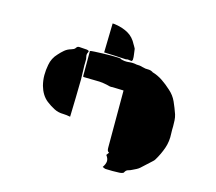

<svg xmlns="http://www.w3.org/2000/svg" viewBox="-112 -912 1224 1088"><g transform="rotate(15 500.0 -368.0)"><path d="M555 -597Q552 -597 549 -596Q546 -595 543 -595Q511 -597 479 -598.5Q447 -600 415 -601L419 -772Q424 -772 429 -771.5Q434 -771 439 -770Q479 -764 512 -745.5Q545 -727 565 -687Q567 -684 569 -680.5Q571 -677 573 -673Q575 -671 577 -665Q578 -658 579 -650.5Q580 -643 581 -635Q584 -618 583 -603Q583 -600 580.5 -597.5Q578 -595 578 -594Q570 -595 565 -595.5Q560 -596 555 -597ZM180 -247Q161 -262 148.5 -282.5Q136 -303 129 -328Q121 -359 121 -389Q121 -419 127 -450Q134 -491 163 -521Q177 -537 193 -550.5Q209 -564 231 -570Q238 -572 244.5 -575.5Q251 -579 255 -586Q261 -595 272 -594Q283 -593 294 -592.5Q305 -592 316 -591Q322 -590 326.5 -587.5Q331 -585 327 -578Q320 -565 323.5 -552Q327 -539 326 -526Q325 -500 326.5 -473.5Q328 -447 328 -420Q327 -366 326 -311Q325 -256 323 -199Q312 -201 301.5 -202.5Q291 -204 282 -204Q252 -204 227 -217Q202 -230 180 -247ZM496 -423Q458 -434 419 -434.5Q380 -435 341 -436Q339 -436 335 -438V-588Q341 -590 361 -591Q381 -592 407.5 -593Q434 -594 459.5 -594Q485 -594 501 -593Q517 -592 516 -589Q540 -581 564.5 -584Q589 -587 610 -582Q619 -582 628 -581Q637 -580 646 -577Q651 -576 655.5 -575Q660 -574 664 -573Q676 -573 687 -572Q698 -571 708 -565V-564Q742 -554 770 -535Q798 -516 823 -493Q852 -468 867 -434.5Q882 -401 894 -366Q899 -350 900 -332Q901 -314 901 -297Q901 -287 900.5 -277Q900 -267 901 -256Q904 -210 890 -169.5Q876 -129 853 -91Q849 -84 842.5 -78.5Q836 -73 830 -67Q818 -57 806.5 -45.5Q795 -34 782 -23Q774 -16 763.5 -10.5Q753 -5 742 0Q731 6 719 9Q707 12 700 26Q699 30 690 32.5Q681 35 674 35Q635 37 595 35Q591 35 586.5 33Q582 31 575 28Q589 8 590 -8.5Q591 -25 577 -43Q579 -46 582.5 -50.5Q586 -55 589 -59Q581 -63 579 -69.5Q577 -76 577 -86V-420L576 -421Q560 -422 544 -422Q528 -422 512 -423Q508 -423 504 -422.5Q500 -422 496 -423Z"/></g></svg>

Font: Palette Mosaic
Style: Regular
Weight: 400
Designer: Shibuyafont
Version: Version 1.001